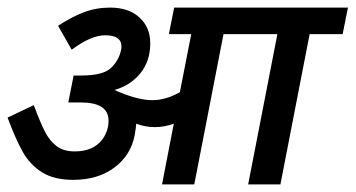

<svg xmlns="http://www.w3.org/2000/svg" viewBox="-50 -486 937 506"><path d="M766 -396 689 0H604L681 -396H539L462 0H377L408 -160Q383 -151 358 -151Q333 -151 309 -160Q309 -154 305 -130Q295 -77 251.5 -44.5Q208 -12 143 -12Q93 -12 61.5 -31.5Q30 -51 11 -84Q-8 -117 -30 -176L39 -209Q57 -161 69 -138Q81 -115 99 -101Q117 -87 147 -87Q184 -87 206.5 -105Q229 -123 235 -154Q236 -159 236 -168Q236 -216 163 -216H152H130L144 -287H164Q221 -287 242 -306.5Q263 -326 269 -354Q270 -358 270 -364Q270 -393 227 -393Q190 -393 139 -355L103 -418Q138 -441 170.5 -453.5Q203 -466 240 -466Q289 -466 317.5 -440Q346 -414 346 -372Q346 -325 320 -293Q294 -261 252 -249L253 -248Q256 -248 258 -246Q314 -222 351 -222Q387 -222 424 -243L454 -396H395L409 -466H867L853 -396Z"/></svg>

Font: Cambay Devanagari
Style: Bold Italic
Weight: 700
Designer: Pooja Saxena
Foundry: Pooja Saxena
Version: Version 1.005;PS 001.005;hotconv 1.0.70;makeotf.lib2.5.58329